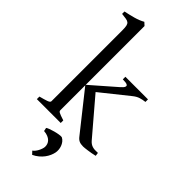

<svg xmlns="http://www.w3.org/2000/svg" viewBox="-312 -811 1112 1112"><g transform="rotate(45 244.0 -255.0)"><path d="M14.6 0V-21Q46.9 -29.3 64.9 -35.6Q83 -42 83 -50.8V-632.8Q83 -655.3 80.3 -667.5Q77.6 -679.7 70.1 -685.8Q62.5 -691.9 49.1 -693.8Q35.6 -695.8 14.6 -698.2V-717.8Q48.3 -724.6 80.8 -733.6Q113.3 -742.7 138.2 -756.8L156.2 -740.2V-258.8L306.6 -390.1Q322.8 -404.3 326.2 -412.8Q329.6 -421.4 325 -425.8Q320.3 -430.2 309.3 -431.6Q298.3 -433.1 285.6 -433.1V-454.1H470.7V-433.1Q449.2 -430.7 431.2 -425Q413.1 -419.4 392.6 -402.8L226.1 -269.5L409.7 -54.2Q416.5 -46.4 423.8 -41.3Q431.2 -36.1 439.9 -33.2Q448.7 -30.3 459.7 -29.5Q470.7 -28.8 484.9 -29.8L487.8 -8.8Q473.6 -5.4 459.7 -2.9Q445.8 -0.5 433.8 1.2Q421.9 2.9 412.4 3.9Q402.8 4.9 397.9 4.9Q377.4 4.9 365 -1Q352.5 -6.8 341.8 -21L156.2 -254.9V-50.8Q156.2 -46.9 158 -43.9Q159.7 -41 165 -37.8Q170.4 -34.7 181.2 -30.8Q191.9 -26.9 210 -21V0ZM310.1 140.6Q307.6 154.3 301 169.4Q294.4 184.6 283.9 198.7Q273.4 212.9 258.3 225.6Q243.2 238.3 223.6 247.6L206.5 229.5Q212.9 225.6 219.5 217.5Q226.1 209.5 231.2 200Q236.3 190.4 239.7 180.4Q243.2 170.4 243.7 162.1Q244.1 151.4 240.7 141.1Q237.3 130.9 229 122.3Q220.7 113.8 207.3 108.2Q193.8 102.5 174.8 101.1L170.4 80.1Q174.8 76.2 188.5 71Q202.1 65.9 218.3 61.5Q234.4 57.1 249.5 54.7Q264.6 52.2 272.5 53.7Q284.7 59.6 293 70.3Q301.3 81.1 305.7 93.3Q310.1 105.5 311 117.9Q312 130.4 310.1 140.6Z"/></g></svg>

Font: Noto Serif Devanagari
Style: Bold
Weight: 700
Designer: Monotype Design Team
Foundry: Monotype Imaging Inc.
Version: Version 1.01